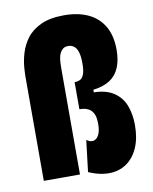

<svg xmlns="http://www.w3.org/2000/svg" viewBox="-79 -729 642 805"><g transform="rotate(-10 242.0 -326.5)"><path d="M320 16Q308 16 294 14Q280 12 265 7.5Q250 3 234 -4L250 -138Q254 -136 257.5 -133.5Q261 -131 265.5 -130Q270 -129 275 -129Q283 -129 290 -134Q297 -139 302 -148.5Q307 -158 309 -170Q311 -182 311 -196Q311 -224 303.5 -239Q296 -254 284.5 -260.5Q273 -267 262 -268.5Q251 -270 244 -270V-385Q255 -385 265.5 -389Q276 -393 283 -408.5Q290 -424 290 -458Q290 -485 285 -503Q280 -521 269.5 -530Q259 -539 244 -539Q230 -539 222 -533Q214 -527 209 -517.5Q204 -508 202 -496.5Q200 -485 199.5 -473Q199 -461 199 -451V0H45V-442Q45 -457 47 -484Q49 -511 58.5 -543Q68 -575 89 -603.5Q110 -632 149 -650.5Q188 -669 248 -669Q309 -669 352 -648.5Q395 -628 418 -588Q441 -548 441 -488Q441 -445 428 -413.5Q415 -382 388 -364Q361 -346 316 -340V-329Q369 -328 401.5 -306Q434 -284 448 -247Q462 -210 462 -164Q462 -108 444 -67.5Q426 -27 394 -5.5Q362 16 320 16Z"/></g></svg>

Font: Bricolage Grotesque Condensed ExtraBold
Style: Regular
Weight: 800
Width: 3
Designer: Mathieu Triay
Foundry: Atelier Triay
Version: Version 1.000;gftools[0.9.30]